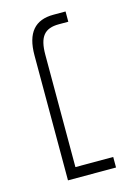

<svg xmlns="http://www.w3.org/2000/svg" viewBox="-96 -637 471 687"><g transform="rotate(-15 140.0 -293.0)"><path d="M69 0H247V-39H107V-455C107 -522 129 -548 182 -548H217V-586H172C104 -586 69 -547 69 -463Z"/></g></svg>

Font: Noto Sans Hebrew Condensed ExtraLight
Style: Regular
Weight: 200
Width: 3
Designer: Monotype Design Team
Foundry: Monotype Imaging Inc.
Version: Version 2.004